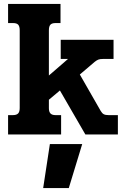

<svg xmlns="http://www.w3.org/2000/svg" viewBox="-20 -682 629 974"><path d="M21 -98H45Q64 -98 72 -106.5Q80 -115 80 -134V-528Q80 -548 72.5 -556.5Q65 -565 46 -565H21V-662H287V-565H262Q243 -565 235.5 -556.5Q228 -548 228 -528V-299L325 -383H288V-480H556V-383H503Q487 -383 478.5 -379.5Q470 -376 460 -368L385 -304L491 -119Q498 -107 506.5 -102.5Q515 -98 531 -98H578V0H413L284 -223L228 -176V-133Q228 -115 236 -106.5Q244 -98 262 -98H290V0H21ZM233 49H397L329 272H199Z"/></svg>

Font: Pridi SemiBold
Style: Regular
Weight: 600
Designer: Katatrad Team
Foundry: CadsonDemak
Version: Version 1.001